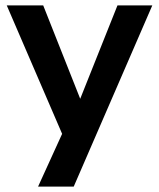

<svg xmlns="http://www.w3.org/2000/svg" viewBox="-20 -511 587 711"><path d="M121 180 224 -46V17L5 -491H140L289 -115H265L415 -491H544L253 180Z"/></svg>

Font: Nunito Sans 11pt
Style: Bold
Weight: 700
Version: Version 3.101;gftools[0.9.27]